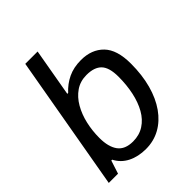

<svg xmlns="http://www.w3.org/2000/svg" viewBox="-207 -840 969 969"><g transform="rotate(-45 278.0 -355.5)"><path d="M267 12Q212 12 170.5 -9Q129 -30 108 -71H102L79 0H13L140 -723H228L183 -466H189Q220 -500 260 -519Q300 -538 352 -538Q428 -538 473 -492Q518 -446 518 -347Q518 -266 500 -200Q482 -134 448.5 -86.5Q415 -39 369 -13.5Q323 12 267 12ZM248 -61Q293 -61 327 -83Q361 -105 383 -144Q405 -183 416 -234.5Q427 -286 427 -344Q427 -410 400.5 -437.5Q374 -465 319 -465Q274 -465 240.5 -442Q207 -419 184.5 -380Q162 -341 151 -293Q140 -245 140 -194Q140 -130 165.5 -95.5Q191 -61 248 -61Z"/></g></svg>

Font: Archivo VF Beta
Style: Italic
Weight: 400
Italic angle: -10°
Designer: Hector Gatti
Foundry: Omnibus-Type
Version: Version 1.002